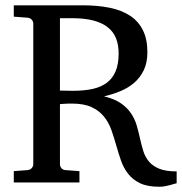

<svg xmlns="http://www.w3.org/2000/svg" viewBox="-20 -691 689 727"><path d="M429.2 -488.8Q429.2 -521 419.4 -545.7Q409.7 -570.3 388.4 -587.4Q367.2 -604.5 333.7 -613.3Q300.3 -622.1 252.9 -622.1H207V-348.1Q208 -348.1 213.9 -347.9Q219.7 -347.7 227.3 -347.7Q234.9 -347.7 242.9 -347.4Q251 -347.2 256.8 -347.2Q298.3 -347.2 330.6 -354.2Q362.8 -361.3 384.8 -377.9Q406.7 -394.5 418 -421.6Q429.2 -448.7 429.2 -488.8ZM648.9 2.9Q645.5 3.4 639.2 5.4Q632.8 7.3 624 9.8Q615.2 12.2 604.7 14.2Q594.2 16.1 583 16.1Q538.1 16.1 510.3 2.7Q482.4 -10.7 465.1 -33Q447.8 -55.2 438 -83.5Q428.2 -111.8 419.9 -141.4Q411.6 -170.9 401.6 -199.2Q391.6 -227.5 373.5 -249.8Q355.5 -272 326.7 -285.4Q297.9 -298.8 252 -298.8Q244.1 -298.8 236.3 -298.6Q228.5 -298.3 222.4 -297.9Q216.3 -297.4 211.9 -297.1Q207.5 -296.9 207 -296.9V-68.8Q207 -61.5 212.2 -54.7Q217.3 -47.9 228 -46.9L280.8 -43V0H32.2V-43L84 -46.9Q94.7 -47.9 100.3 -54.7Q106 -61.5 106 -68.8V-602.1Q106 -609.4 100.3 -616.2Q94.7 -623 84 -624L32.2 -627.9V-670.9H293Q350.1 -670.9 395.5 -661.6Q440.9 -652.3 472.7 -631.3Q504.4 -610.4 521.2 -576.4Q538.1 -542.5 538.1 -493.2Q538.1 -453.6 524.4 -425.3Q510.7 -397 488 -377.4Q465.3 -357.9 435.5 -345.7Q405.8 -333.5 374 -326.2Q414.6 -316.4 439 -299.1Q463.4 -281.7 477.5 -259.8Q491.7 -237.8 498.5 -213.1Q505.4 -188.5 510.7 -164.3Q516.1 -140.1 522.9 -118.2Q529.8 -96.2 544.2 -79.1Q558.6 -62 583.3 -52Q607.9 -42 648.9 -42Z"/></svg>

Font: BabelStone Ogham Bound
Style: Regular
Weight: 400
Designer: Andrew West
Foundry: BabelStone
Version: Version 2.02 March 14, 2022